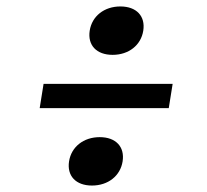

<svg xmlns="http://www.w3.org/2000/svg" viewBox="-20 -630 640 595"><path d="M329 -460C379 -460 417 -490 424 -535C431 -580 403 -610 353 -610C303 -610 265 -580 258 -535C251 -490 279 -460 329 -460ZM103 -295H503L515 -370H115ZM265 -55C315 -55 353 -85 360 -130C367 -175 339 -205 289 -205C239 -205 201 -175 194 -130C187 -85 215 -55 265 -55Z"/></svg>

Font: JetBrains Mono
Style: Italic
Weight: 400
Italic angle: -9°
Monospace: yes
Designer: Philipp Nurullin, Konstantin Bulenkov
Foundry: JetBrains
Version: Version 2.305